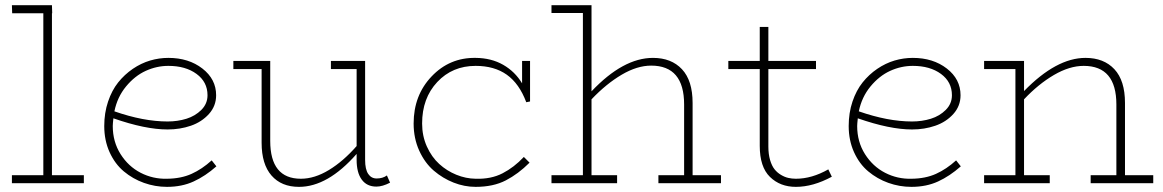

<svg xmlns="http://www.w3.org/2000/svg" viewBox="-20 -706 4482 740"><path d="M180.2 -30.8H303.2V0H25.9V-30.8H147V-654.8H26.9L25.9 -686H180.2L181.2 -654.8H180.2Z M795.9 -87.9 814 -64.9Q771.5 -27.3 726.3 -6.6Q681.2 14.2 623.5 14.2Q577.6 14.2 534.7 -1.2Q491.7 -16.6 457.3 -45.4Q422.9 -74.2 402.3 -119.6Q381.8 -165 381.8 -220.2Q381.8 -271 396.5 -314.5Q411.1 -357.9 435.5 -388.4Q460 -418.9 491.9 -440.7Q523.9 -462.4 558.6 -472.7Q593.3 -482.9 628.9 -482.9Q707 -482.9 760 -441.9Q813 -400.9 813 -338.9Q813 -297.4 785.2 -266.6Q757.3 -235.8 715.6 -221.4Q673.8 -207 626 -207Q540 -207 417 -250Q414.6 -228 414.6 -220.2Q414.6 -159.7 444.6 -112.1Q474.6 -64.5 522.2 -40Q569.8 -15.6 623.5 -17.1Q677.7 -17.6 718.3 -35.9Q758.8 -54.2 795.9 -87.9ZM628.9 -452.1Q584 -452.1 541.7 -432.9Q499.5 -413.6 465.8 -372.8Q432.1 -332 420.9 -276.9Q532.7 -237.8 626 -237.8Q664.6 -237.8 698.5 -248.3Q732.4 -258.8 756.1 -282.5Q779.8 -306.2 779.8 -338.9Q779.8 -390.1 737.5 -421.1Q695.3 -452.1 628.9 -452.1Z M1471.2 -29.8 1483.4 -2Q1454.1 13.2 1430.7 13.2Q1394 13.2 1374.3 -13.7Q1354.5 -40.5 1354.5 -89.8V-112.8Q1243.2 14.2 1132.3 14.2Q1064.5 14.2 1026.4 -29.5Q988.3 -73.2 988.3 -155.8V-439.9H879.4V-471.2H1021.5V-163.1Q1021.5 -17.1 1139.6 -17.1Q1192.4 -17.1 1247.8 -50.8Q1303.2 -84.5 1354.5 -143.1V-439.9H1255.4V-471.2H1387.2V-89.8Q1387.2 -53.2 1399.2 -35.6Q1411.1 -18.1 1431.6 -18.1Q1455.1 -18.1 1471.2 -29.8Z M1813 -452.1Q1723.6 -452.1 1665.3 -389.9Q1606.9 -327.6 1606.9 -230Q1606.9 -182.1 1625.2 -141.4Q1643.6 -100.6 1672.9 -74Q1702.1 -47.4 1738.8 -32.5Q1775.4 -17.6 1813 -17.1Q1872.6 -15.1 1917 -38.1Q1961.4 -61 1999 -101.1L2021 -79.1Q1977.5 -35.6 1929.4 -10.7Q1881.3 14.2 1813 14.2Q1770 14.2 1728.3 -2.2Q1686.5 -18.6 1651.9 -48.3Q1617.2 -78.1 1595.7 -125.5Q1574.2 -172.9 1574.2 -230Q1574.2 -338.9 1643.6 -411.6Q1712.9 -484.4 1813 -482.9Q1873.5 -482.4 1919.2 -456.3Q1964.8 -430.2 1992.2 -384.8V-471.2H2022.9V-314.9L2008.3 -312Q1981.4 -383.8 1933.3 -418Q1885.3 -452.1 1813 -452.1Z M2649.4 -30.8H2758.8V0H2517.6V-30.8H2616.7V-303.2Q2616.7 -453.1 2489.7 -453.1Q2435.5 -453.1 2376 -418Q2316.4 -382.8 2259.8 -323.2V-30.8H2358.4V0H2105.5V-30.8H2226.6V-655.8H2105.5V-686H2259.8V-354Q2381.8 -482.9 2496.6 -482.9Q2567.4 -482.9 2608.4 -439.2Q2649.4 -395.5 2649.4 -309.1Z M3172.4 -53.2 3186 -24.9Q3113.8 14.2 3047.4 14.2Q2986.8 14.2 2947.5 -24.2Q2908.2 -62.5 2908.2 -144V-439.9H2787.1V-471.2H2908.2V-602.1H2941.4V-471.2H3125V-439.9H2941.4V-141.1Q2941.4 -111.8 2948 -89.4Q2954.6 -66.9 2965.1 -53.7Q2975.6 -40.5 2990 -32Q3004.4 -23.4 3018.3 -20.3Q3032.2 -17.1 3047.4 -17.1Q3108.9 -17.1 3172.4 -53.2Z M3665 -87.9 3683.1 -64.9Q3640.6 -27.3 3595.5 -6.6Q3550.3 14.2 3492.7 14.2Q3446.8 14.2 3403.8 -1.2Q3360.8 -16.6 3326.4 -45.4Q3292 -74.2 3271.5 -119.6Q3251 -165 3251 -220.2Q3251 -271 3265.6 -314.5Q3280.3 -357.9 3304.7 -388.4Q3329.1 -418.9 3361.1 -440.7Q3393.1 -462.4 3427.7 -472.7Q3462.4 -482.9 3498 -482.9Q3576.2 -482.9 3629.2 -441.9Q3682.1 -400.9 3682.1 -338.9Q3682.1 -297.4 3654.3 -266.6Q3626.5 -235.8 3584.7 -221.4Q3543 -207 3495.1 -207Q3409.2 -207 3286.1 -250Q3283.7 -228 3283.7 -220.2Q3283.7 -159.7 3313.7 -112.1Q3343.8 -64.5 3391.4 -40Q3439 -15.6 3492.7 -17.1Q3546.9 -17.6 3587.4 -35.9Q3627.9 -54.2 3665 -87.9ZM3498 -452.1Q3453.1 -452.1 3410.9 -432.9Q3368.7 -413.6 3335 -372.8Q3301.3 -332 3290 -276.9Q3401.9 -237.8 3495.1 -237.8Q3533.7 -237.8 3567.6 -248.3Q3601.6 -258.8 3625.2 -282.5Q3648.9 -306.2 3648.9 -338.9Q3648.9 -390.1 3606.7 -421.1Q3564.5 -452.1 3498 -452.1Z M4315.9 -30.8H4424.8V0H4183.6V-30.8H4282.7V-303.2Q4282.7 -452.1 4156.7 -452.1Q4102.1 -452.1 4042 -417Q3981.9 -381.8 3926.8 -323.2V-30.8H4025.9V0H3772.9V-30.8H3893.6V-439.9H3772.9V-471.2H3926.8V-355Q4051.3 -482.9 4163.6 -482.9Q4234.4 -482.9 4275.1 -439.2Q4315.9 -395.5 4315.9 -309.1Z"/></svg>

Font: BioRhyme ExtraLight
Style: Regular
Weight: 275
Designer: Aoife Mooney
Foundry: Aoife Mooney Type
Version: Version 1.500;PS 001.500;hotconv 1.0.88;makeotf.lib2.5.64775